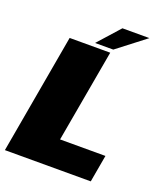

<svg xmlns="http://www.w3.org/2000/svg" viewBox="-160 -917 870 1016"><g transform="rotate(20 275.0 -409.0)"><path d="M-11.5 0H472L499 -153H243.5L336 -675H107.5ZM243 -696H345.5L504.5 -818.5H352.5Z"/></g></svg>

Font: Anybody Thin Black
Style: Italic
Weight: 900
Italic angle: -10°
Version: Version 1.113;gftools[0.9.25]